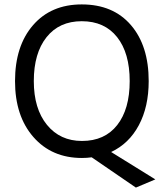

<svg xmlns="http://www.w3.org/2000/svg" viewBox="-20 -707 749 869"><path d="M653 -340Q653 -224 608.5 -140.5Q564 -57 483 -19L683 105L595 142L395 5Q374 8 351 8Q214 8 131 -87Q48 -182 48 -340Q48 -499 129.5 -593Q211 -687 350 -687Q492 -687 572.5 -593.5Q653 -500 653 -340ZM133 -340Q133 -215 192.5 -142Q252 -69 351 -69Q454 -69 510.5 -141Q567 -213 567 -340Q567 -467 510 -539Q453 -611 350 -611Q248 -611 190.5 -538.5Q133 -466 133 -340Z"/></svg>

Font: Hind Guntur
Style: Regular
Weight: 400
Version: Version 1.000;PS 1.0;hotconv 1.0.86;makeotf.lib2.5.63406; tt